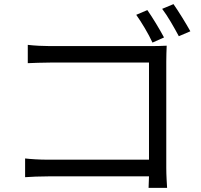

<svg xmlns="http://www.w3.org/2000/svg" viewBox="-20 -904 975 933"><path d="M102 -43C129 -45 174 -47 215 -47H704C703 -23 702 -2 702 9H792C791 -7 788 -52 788 -88V-604C788 -628 789 -659 790 -682C771 -681 741 -680 716 -680H224C192 -680 148 -682 115 -686V-597C138 -598 187 -600 225 -600H704V-128H213C171 -128 127 -131 102 -134ZM642 -832C667 -797 702 -739 721 -697L777 -722C757 -760 720 -821 696 -855ZM768 -861C795 -826 827 -769 849 -728L905 -752C884 -790 847 -850 823 -884Z"/></svg>

Font: GenEiGothic-pro-Regular
Style: Regular
Weight: 400
Designer: Ryoko NISHIZUKA (kana & ideographs); Paul D. Hunt (Latin, Greek & Cyrillic); Wenlong ZHANG (bopomofo); Sandoll Communica
Foundry: Adobe Systems Incorporated; o_tamon
Version: Version 1.000.140830